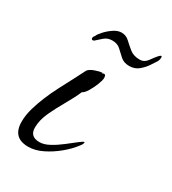

<svg xmlns="http://www.w3.org/2000/svg" viewBox="-109 -456 465 518"><g transform="rotate(30 123.5 -196.5)"><path d="M56 0Q7 0 7 -50Q7 -71 13.5 -93Q20 -115 28 -134Q37 -156 48 -177Q59 -198 70 -219Q75 -228 79.5 -237.5Q84 -247 89 -256Q94 -263 108 -268Q122 -273 130 -273Q131 -273 130 -272.5Q129 -272 129 -272Q129 -272 129.5 -272Q130 -272 130 -271Q132 -273 135 -273Q139 -273 140 -269.5Q141 -266 141 -263Q141 -256 135.5 -242Q130 -228 122.5 -215.5Q115 -203 108 -200Q99 -179 84.5 -154Q70 -129 58 -103.5Q46 -78 46 -54Q46 -26 76 -26Q90 -26 106.5 -35Q123 -44 139 -56.5Q155 -69 166.5 -78Q178 -87 181 -87Q182 -87 182 -86.5Q182 -86 182 -86Q182 -82 179 -77.5Q176 -73 174 -71Q162 -55 142 -38.5Q122 -22 99.5 -11Q77 0 56 0ZM183 -325Q166 -325 155.5 -334.5Q145 -344 135.5 -353Q126 -362 110 -362Q95 -362 85 -353Q75 -344 67 -337Q65 -336 63 -336Q59 -336 59 -341Q59 -345 63 -349Q65 -355 74.5 -365.5Q84 -376 96.5 -384.5Q109 -393 121 -393Q135 -393 145.5 -383Q156 -373 168 -363.5Q180 -354 199 -354Q213 -354 222 -366.5Q231 -379 237 -386Q242 -392 245 -392Q247 -392 247 -387Q247 -385 246 -381Q245 -377 243 -374Q239 -368 231.5 -356.5Q224 -345 212 -335Q200 -325 183 -325Z"/></g></svg>

Font: Bonheur Royale
Style: Regular
Weight: 400
Designer: Robert E. Leuschke
Foundry: Robert E. Leuschke
Version: Version 1.010; ttfautohint (v1.8.3)